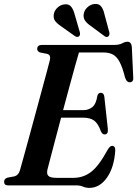

<svg xmlns="http://www.w3.org/2000/svg" viewBox="-26 -924 684 957"><path d="M353.5 0H14Q-5.5 0 -5.5 -18Q-5.5 -33 11 -38.5L46 -45Q66 -50 73.5 -75.5Q79.5 -96 91.2 -139Q103 -182 118.2 -237.5Q133.5 -293 149.5 -352.5Q165.5 -412 180.5 -467Q195.5 -522 206.8 -564.2Q218 -606.5 223 -626Q228 -650 209 -655.5L173.5 -662.5Q159.5 -668 159.5 -679.5Q159.5 -700 182.5 -700H542Q568 -700 582.8 -708Q597.5 -716 609 -716Q628 -716 631 -691.5L638 -540.5Q641 -516.5 623.5 -514Q605.5 -512 597 -538.5Q584.5 -588.5 570.2 -615.2Q556 -642 536.8 -652.2Q517.5 -662.5 490 -662.5H367.5Q361.5 -642 349 -597.8Q336.5 -553.5 320.8 -495Q305 -436.5 288.5 -375H389.5Q415 -375 434 -390Q453 -405 459.5 -447.5Q464.5 -461.5 476 -461.5Q491.5 -461.5 494 -442.5L511.5 -281Q514 -254.5 496 -254Q484 -253.5 477 -269.5Q463.5 -307.5 443.8 -322.5Q424 -337.5 388.5 -337.5H278.5Q263 -279 249 -226Q235 -173 224.8 -134Q214.5 -95 210.5 -79Q205.5 -57.5 215 -47.5Q224.5 -37.5 257 -37.5H339.5Q390 -37.5 428.8 -67.8Q467.5 -98 510 -176.5Q521.5 -197 533 -197Q549.5 -197 548.5 -172.5Q542.5 -88 506.5 -37.8Q470.5 12.5 419.5 12.5Q402.5 12.5 387.8 6.2Q373 0 353.5 0ZM495.5 -849.5 519 -762.5Q521.5 -749.5 514.5 -743Q505.5 -736 495.5 -743.5L426 -795Q408 -807 398 -821.2Q388 -835.5 391.5 -855.5Q394.5 -873.5 409.8 -887.8Q425 -902 444.5 -904Q467 -906.5 478.5 -891.5Q490 -876.5 495.5 -849.5ZM347 -849.5 372 -763Q375 -750 368.5 -743.5Q359.5 -736.5 349 -743L278.5 -793Q260 -805 249.5 -818.5Q239 -832 242 -852Q244.5 -870 259.2 -884.8Q274 -899.5 294 -902Q316.5 -905.5 328.5 -890.8Q340.5 -876 347 -849.5Z"/></svg>

Font: Fraunces 144pt S050 SemiBold
Style: Italic
Weight: 600
Italic angle: -16°
Version: Version 1.000; ttfautohint (v1.8.3)